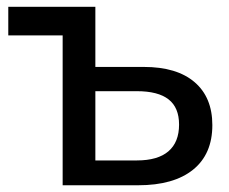

<svg xmlns="http://www.w3.org/2000/svg" viewBox="-20 -550 680 570"><path d="M166 -444.9H4.6V-529.9H263.1V-351.3H406.9Q505 -351.3 557.7 -306.1Q610.4 -260.9 610.4 -178.6Q610.4 -92.4 553.1 -46.2Q495.7 0 390.1 0H166ZM511.6 -180.1Q511.6 -230.6 480.5 -254.9Q449.4 -279.3 386.3 -279.3H263.1V-73.7H386.3Q448.4 -73.7 480 -100.8Q511.6 -127.9 511.6 -180.1Z"/></svg>

Font: iiserrat Thin
Style: Regular
Weight: 100
Designer: Akira Ohta
Foundry: Akira Ohta
Version: Version 1.200;Glyphs 3.3.1 (3343)